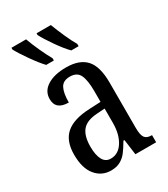

<svg xmlns="http://www.w3.org/2000/svg" viewBox="-191 -855 836 954"><g transform="rotate(-30 227.0 -378.0)"><path d="M38 -150Q38 -229 82 -267Q126 -305 218 -309L283 -312V-373Q283 -436 268.5 -466.5Q254 -497 213 -497Q174 -497 159.5 -469.5Q145 -442 145 -388Q71 -388 71 -450Q71 -495 111.5 -520.5Q152 -546 220 -546Q296 -546 333 -505.5Q370 -465 370 -372V-113Q370 -72 381 -56.5Q392 -41 419 -41H422V0H303L291 -88H285Q264 -52 249 -33Q234 -14 212.5 -2Q191 10 159 10Q106 10 72 -31Q38 -72 38 -150ZM284 -191V-273L238 -270Q178 -266 153 -235.5Q128 -205 128 -144Q128 -96 142.5 -69Q157 -42 187 -42Q231 -42 257.5 -84Q284 -126 284 -191ZM34 -756V-766H118Q130 -732 149.5 -689.5Q169 -647 185 -619V-606H141Q116 -632 82 -680.5Q48 -729 34 -756ZM178 -756V-766H260Q274 -729 292.5 -687.5Q311 -646 327 -619V-606H285Q259 -632 225.5 -680Q192 -728 178 -756Z"/></g></svg>

Font: Noto Serif Cond
Style: Regular
Weight: 400
Width: 3
Designer: Monotype Design Team
Foundry: Monotype Imaging Inc.
Version: Version 1.001